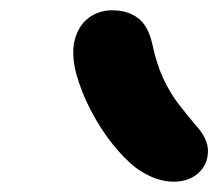

<svg xmlns="http://www.w3.org/2000/svg" viewBox="-20 -830 424 373"><path d="M317 -477Q299 -477 280.5 -484Q262 -491 244 -504Q221 -522 198 -551Q175 -580 156.5 -615.5Q138 -651 128 -687Q118 -726 125.5 -753.5Q133 -781 152.5 -795.5Q172 -810 198 -810Q228 -810 248 -795Q268 -780 276 -744Q284 -706 297 -678Q310 -650 326.5 -628.5Q343 -607 360 -587Q385 -560 384 -534.5Q383 -509 364.5 -493Q346 -477 317 -477Z"/></svg>

Font: Shantell Sans SemiBold
Style: Italic
Weight: 600
Italic angle: -11°
Designer: Stephen Nixon, Anya Danilova, Shantell Martin
Foundry: Arrow Type
Version: Version 1.011;[c5ecc13dd]